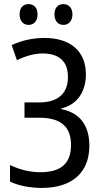

<svg xmlns="http://www.w3.org/2000/svg" viewBox="-20 -911 503 941"><path d="M76 -841C76 -806 96 -789 120 -789C145 -789 164 -806 164 -841C164 -874 145 -891 120 -891C96 -891 76 -875 76 -841ZM247 -841C247 -806 266 -789 291 -789C315 -789 335 -806 335 -841C335 -874 315 -891 291 -891C266 -891 247 -875 247 -841ZM185 10C332 10 418 -64 418 -197C418 -297 370 -359 281 -376V-380C357 -397 401 -460 401 -547C401 -659 326 -725 198 -725C141 -725 87 -713 37 -690L63 -616C109 -638 149 -649 191 -649C270 -648 313 -610 313 -534C313 -452 264 -409 171 -409H100V-334H172C279 -334 328 -290 328 -200C328 -110 279 -67 178 -67C128 -67 81 -78 29 -102V-21C70 -1 127 10 185 10Z"/></svg>

Font: Noto Sans Condensed
Style: Regular
Weight: 400
Width: 3
Designer: Monotype Design Team
Foundry: Monotype Imaging Inc.
Version: Version 2.013